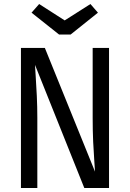

<svg xmlns="http://www.w3.org/2000/svg" viewBox="-20 -948 655 968"><path d="M405.1 0 156.4 -621Q156.9 -605.6 160 -562.8Q163.1 -520 165.6 -464.4Q168.2 -408.7 168.2 -353.8V0H85.6V-706.2H206.2L459 -82.6Q458.5 -97.4 455.4 -137.2Q452.3 -176.9 449.7 -233.1Q447.2 -289.2 447.2 -352.8V-706.2H529.7V0ZM435.9 -927.7 473.8 -884.1 335.9 -773.8H277.9L139 -884.1L177.4 -927.7L306.2 -845.1Z"/></svg>

Font: FiraCode Nerd Font
Style: Regular
Weight: 400
Designer: Carrois Corporate, Edenspiekermann AG, Nikita Prokopov
Foundry: Carrois Corporate, Edenspiekermann AG, Nikita Prokopov
Version: Version 6.002;Nerd Fonts 2.1.0